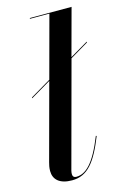

<svg xmlns="http://www.w3.org/2000/svg" viewBox="-117 -805 570 870"><g transform="rotate(-15 168.0 -370.0)"><path d="M269 -155.5 265.5 -157C218 -37.5 176.5 -0.5 132.5 -0.5C120 -0.5 115.5 -8 115.5 -17.5C115.5 -22 116 -28 117.5 -33.5L250 -525L336 -576V-580L251 -530L310.5 -750H114.5V-746.5H205.5L127.5 -457L31 -400V-396L126 -452L30 -96C27.5 -86.5 24 -73 24 -56.5C24 -16.5 51.5 10 110 10C183 10 224 -43 269 -155.5Z"/></g></svg>

Font: Bodoni* 48pt Medium
Style: Italic
Weight: 500
Italic angle: -13°
Version: Version 2.3